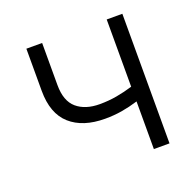

<svg xmlns="http://www.w3.org/2000/svg" viewBox="-102 -653 776 760"><g transform="rotate(-20 286.0 -273.0)"><path d="M282.2 -178.7Q189 -178.7 136.2 -225.6Q83.5 -272.5 83.5 -368.7V-545.9H149.9V-368.7Q149.9 -301.3 185.5 -270.8Q221.2 -240.2 281.7 -240.2Q319.3 -240.2 353.8 -246.3Q388.2 -252.4 421.9 -262.7V-545.9H487.8V0H421.9V-200.7Q386.7 -189.9 353.3 -184.3Q319.8 -178.7 282.2 -178.7Z"/></g></svg>

Font: Inter Light
Style: Regular
Weight: 300
Designer: Rasmus Andersson
Foundry: rsms
Version: Version 4.000;git-a52131595